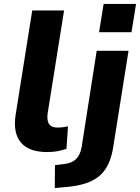

<svg xmlns="http://www.w3.org/2000/svg" viewBox="-20 -758 708 971"><path d="M218 11Q126 11 85.5 -37.5Q45 -86 59 -177L143 -705H304L221 -185Q218 -162 222 -145.5Q226 -129 238 -121Q250 -113 270 -113Q285 -113 297.5 -114.5Q310 -116 324 -119L316 -5Q291 3 268.5 7Q246 11 218 11ZM481 -595 504 -738H668L645 -595ZM257 193 258 77 307 71Q343 67 364.5 46.5Q386 26 393 -15L469 -501H630L554 -23Q547 27 531 64.5Q515 102 487.5 127.5Q460 153 417 168Q374 183 312 188Z"/></svg>

Font: Nunito Sans 8pt ExtraBold
Style: Italic
Weight: 800
Italic angle: -9°
Version: Version 3.101;gftools[0.9.27]